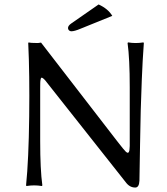

<svg xmlns="http://www.w3.org/2000/svg" viewBox="-20 -840 758 870"><path d="M426.8 -819.8Q469.7 -800.3 488.8 -768.1L345.2 -710Q317.4 -698.2 303.2 -698.2Q296.9 -698.2 292.5 -702.6Q288.1 -707 288.1 -712.9Q288.1 -723.6 303.2 -733.9ZM107.9 -645 109.9 -647.9Q117.7 -645 151.9 -645L166 -647L508.8 -203.1Q543.9 -157.7 550.8 -151.9Q563 -141.1 566.4 -158.7Q567.4 -165.5 567.9 -178.2V-444.8Q567.9 -573.7 558.1 -645L560.1 -647.9Q578.1 -645 595.2 -645Q611.3 -645 629.9 -647.9L631.8 -645Q626 -566.9 622.6 -481.2Q619.1 -395.5 617.7 -339.6Q616.2 -283.7 614.5 -178.7Q612.8 -73.7 611.8 -21Q610.4 9.8 592.8 9.8Q567.4 9.8 549.8 -14.2L201.2 -455.1L185.5 -475.1Q179.7 -481.9 174.8 -485.4Q169.9 -488.8 167.7 -488Q165.5 -487.3 164.1 -480.5Q162.6 -473.6 162.4 -464.8Q162.1 -456.1 162.1 -439V-200.2Q162.1 -71.3 171.9 0L169.9 2.9Q151.4 0 134.8 0Q118.2 0 100.1 2.9L98.1 0Q109.9 -115.2 112.3 -310.8Q114.7 -506.3 107.9 -645Z"/></svg>

Font: Linux Biolinum G
Style: Regular
Weight: 400
Designer: Philipp H. Poll
Foundry: Philipp H. Poll
Version: Version 1.1.0 ; ttfautohint (v1.6)